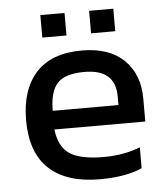

<svg xmlns="http://www.w3.org/2000/svg" viewBox="-49 -676 634 730"><g transform="rotate(-5 268.5 -311.0)"><path d="M131.8 -545.9V-631.8H224.1V-545.9ZM317.9 -545.9V-631.8H410.2V-545.9ZM303.2 9.8Q176.8 9.8 109.9 -52Q43 -113.8 43 -237.8Q43 -354.5 101.8 -419.2Q160.6 -483.9 276.9 -483.9Q381.8 -483.9 438 -428.7Q494.1 -373.5 494.1 -282.2V-193.8H147Q155.3 -126.5 196 -99.9Q236.8 -73.2 325.2 -73.2Q402.3 -73.2 464.8 -98.1V-18.1Q401.9 9.8 303.2 9.8ZM147 -265.1H397.9V-297.9Q397.9 -401.9 279.8 -401.9Q205.6 -401.9 176.3 -369.9Q147 -337.9 147 -265.1Z"/></g></svg>

Font: Kanit
Style: Regular
Weight: 400
Designer: Katatrad Team
Foundry: CadsonDemak
Version: Version 1.000;PS 001.000;hotconv 1.0.88;makeotf.lib2.5.64775